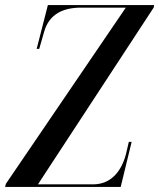

<svg xmlns="http://www.w3.org/2000/svg" viewBox="-53 -734 625 754"><path d="M-33 0H421L464 -177H453L442 -130C425 -64 385 -10 312 -10H96L551 -705L552 -714H135L91 -542H101L120 -608C140 -681 198 -704 265 -704H441L-30 -12Z"/></svg>

Font: Noto Serif Display ExtraCondensed Medium
Style: Italic
Weight: 500
Width: 2
Italic angle: -12°
Designer: Monotype Design Team
Foundry: Monotype Imaging Inc.
Version: Version 2.009